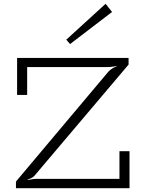

<svg xmlns="http://www.w3.org/2000/svg" viewBox="-20 -991 761 1011"><path d="M64 0V-35L551 -614Q561 -624 573 -631.5Q585 -639 594 -641L593 -643Q585 -642 573 -640Q561 -638 549 -638H123V-491H70V-686H657V-651L166 -71Q158 -60 146 -54Q134 -48 126 -46V-43Q134 -45 147 -47Q160 -49 171 -49H609V-195H662V0ZM349 -759 329 -782 536 -971 570 -928Z"/></svg>

Font: BioRhyme Light
Style: Regular
Weight: 300
Designer: Aoife Mooney
Foundry: Aoife Mooney Type
Version: Version 1.600;gftools[0.9.33]